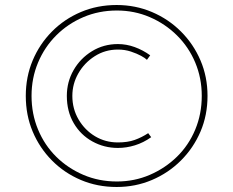

<svg xmlns="http://www.w3.org/2000/svg" viewBox="-20 -733 931 767"><path d="M446 14Q369 14 303 -14Q237 -42 187.5 -92Q138 -142 110.5 -207.5Q83 -273 83 -350Q83 -426 110.5 -491.5Q138 -557 187.5 -607Q237 -657 303 -685Q369 -713 446 -713Q521 -713 587 -685Q653 -657 703 -607Q753 -557 781 -491.5Q809 -426 809 -350Q809 -273 781 -207.5Q753 -142 703 -92Q653 -42 587 -14Q521 14 446 14ZM451 -142Q396 -142 349 -168Q302 -194 274.5 -241Q247 -288 247 -350Q247 -406 274 -453Q301 -500 347.5 -528.5Q394 -557 451 -557Q485 -557 518 -545Q551 -533 580 -512L567 -494Q560 -501 543.5 -510Q527 -519 503 -527Q479 -535 451 -535Q400 -535 358.5 -508.5Q317 -482 293 -440Q269 -398 269 -350Q269 -298 294 -255.5Q319 -213 360 -188.5Q401 -164 451 -164Q490 -164 518 -174Q546 -184 572 -201L584 -185Q553 -163 519 -152.5Q485 -142 451 -142ZM447 -8Q517 -8 578.5 -34.5Q640 -61 687 -107Q734 -153 760 -215.5Q786 -278 786 -350Q786 -421 760 -483Q734 -545 687 -591.5Q640 -638 578.5 -664.5Q517 -691 447 -691Q375 -691 313 -664.5Q251 -638 204.5 -591.5Q158 -545 132 -483Q106 -421 106 -350Q106 -278 132 -215.5Q158 -153 204.5 -107Q251 -61 313 -34.5Q375 -8 447 -8Z"/></svg>

Font: Lexend Giga Thin
Style: Regular
Weight: 250
Version: Version 1.007